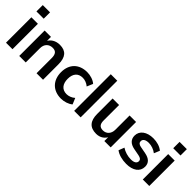

<svg xmlns="http://www.w3.org/2000/svg" viewBox="135 -1627 2562 2562"><g transform="rotate(45 1415.5 -346.0)"><path d="M55.9 -582.4H193.1V-702H55.9ZM63.7 0H186.3V-479.4H63.7Z M313.7 0H436.3V-269.6C436.3 -344.1 482.4 -393.1 553.9 -393.1C612.7 -393.1 640.2 -360.8 640.2 -286.3V0H762.7V-292.2C762.7 -425.5 707.8 -489.2 593.1 -489.2C515.7 -489.2 451 -452 422.5 -383.3H433.3V-479.4H313.7Z M1108.8 9.8C1168.6 9.8 1235.3 -11.8 1274.5 -46.1L1238.2 -132.4C1203.9 -101 1157.8 -85.3 1119.6 -85.3C1034.3 -85.3 986.3 -144.1 986.3 -241.2C986.3 -339.2 1034.3 -394.1 1119.6 -394.1C1158.8 -394.1 1203.9 -378.4 1238.2 -348L1274.5 -433.3C1235.3 -468.6 1169.6 -489.2 1108.8 -489.2C956.9 -489.2 860.8 -395.1 860.8 -242.2C860.8 -88.2 956.9 9.8 1108.8 9.8Z M1350 0H1472.5V-691.2H1350Z M1772.5 9.8C1848 9.8 1905.9 -29.4 1933.3 -100H1919.6V0H2039.2V-479.4H1916.7V-209.8C1916.7 -135.3 1870.6 -86.3 1804.9 -86.3C1745.1 -86.3 1718.6 -118.6 1718.6 -186.3V-479.4H1596.1V-188.2C1596.1 -56.9 1652.9 9.8 1772.5 9.8Z M2342.2 9.8C2465.7 9.8 2547.1 -47.1 2547.1 -143.1C2547.1 -213.7 2502 -254.9 2417.6 -270.6L2319.6 -289.2C2281.4 -296.1 2263.7 -314.7 2263.7 -342.2C2263.7 -378.4 2294.1 -402.9 2357.8 -402.9C2405.9 -402.9 2463.7 -383.3 2502 -352L2535.3 -432.4C2491.2 -470.6 2424.5 -489.2 2356.9 -489.2C2236.3 -489.2 2152.9 -429.4 2152.9 -336.3C2152.9 -266.7 2196.1 -222.5 2277.5 -206.9L2375.5 -188.2C2415.7 -180.4 2436.3 -164.7 2436.3 -135.3C2436.3 -100 2405.9 -76.5 2343.1 -76.5C2283.3 -76.5 2219.6 -95.1 2171.6 -127.5L2140.2 -47.1C2187.3 -10.8 2260.8 9.8 2342.2 9.8Z M2637.3 -582.4H2774.5V-702H2637.3ZM2645.1 0H2767.6V-479.4H2645.1Z"/></g></svg>

Font: LL Pando Sans
Style: Bold
Weight: 700
Designer: Joshua Smith
Foundry: Joshua Smith
Version: Version 1.000;Glyphs 3.2.1 (3258)